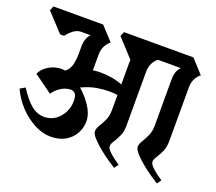

<svg xmlns="http://www.w3.org/2000/svg" viewBox="-134 -792 1083 962"><g transform="rotate(20 407.5 -311.0)"><path d="M328 -567Q314 -557 303 -537Q292 -517 292 -490V-422Q292 -418 292 -414Q292 -410 291 -406Q311 -409 330 -409Q364 -409 393 -404Q422 -399 450 -388V-497Q450 -502 450 -508Q450 -514 451 -519L363 -615L373 -639H743L809 -567Q794 -557 783.5 -537Q773 -517 773 -490V-203Q773 -171 762 -147Q751 -123 740 -106.5Q729 -90 729 -78Q729 -67 742.5 -53Q756 -39 773.5 -26Q791 -13 803 -5L787 17Q775 10 750 -7Q725 -24 698.5 -45.5Q672 -67 653 -88Q634 -109 634 -123Q634 -138 645 -155.5Q656 -173 667 -196.5Q678 -220 678 -252V-497Q678 -543 702 -567H581Q566 -557 555.5 -537Q545 -517 545 -490V-203Q545 -171 534 -147Q523 -123 512 -106.5Q501 -90 501 -78Q501 -67 514.5 -53Q528 -39 545.5 -26Q563 -13 575 -5L559 17Q547 10 522 -7Q497 -24 470.5 -45.5Q444 -67 425 -88Q406 -109 406 -123Q406 -138 417 -155.5Q428 -173 439 -196.5Q450 -220 450 -252V-332Q428 -335 405 -335Q375 -335 339.5 -329Q304 -323 261 -303Q297 -272 323 -232Q349 -192 349 -154Q349 -119 332 -88.5Q315 -58 283 -39.5Q251 -21 206 -21Q162 -21 117.5 -44.5Q73 -68 36.5 -107Q0 -146 -22 -194L5 -210Q40 -155 72 -129Q104 -103 141 -103Q176 -103 201.5 -121.5Q227 -140 241 -168.5Q255 -197 255 -228Q255 -277 222 -277Q195 -277 170 -261Q145 -245 130 -222L32 -293Q44 -321 75.5 -340Q107 -359 143 -359Q148 -359 152.5 -358.5Q157 -358 162 -357Q185 -375 191 -403.5Q197 -432 197 -455V-497Q197 -543 221 -567H170Q149 -567 129 -551.5Q109 -536 98 -519H76L-13 -615L-3 -639H262Z"/></g></svg>

Font: Jaini
Style: Regular
Weight: 400
Designer: Maithili Shingre, Girish Dalvi (Devanagari), Taresh Vohra (Latin)
Foundry: Ek Type
Version: Version 2.000; ttfautohint (v1.8.4.7-5d5b)